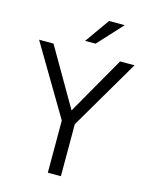

<svg xmlns="http://www.w3.org/2000/svg" viewBox="-135 -1015 861 1100"><g transform="rotate(15 295.5 -465.0)"><path d="M578.5 -723 335.5 -308.5V0H258V-309.5L12.5 -723H98L297 -380L493 -723ZM372 -930.5H465L331 -785H269Z"/></g></svg>

Font: Public Sans Light
Style: Regular
Weight: 300
Designer: The Public Sans Project Authors: Dan O. Williams and USWDS (Libre Franklin designed by Pablo Impallari and Rodrigo Fuenz
Version: Version 1.007